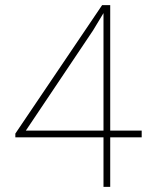

<svg xmlns="http://www.w3.org/2000/svg" viewBox="-20 -731 587 751"><path d="M534.2 -220.2V-193.8H411.1V0H384.8V-193.8H40V-208.5L379.4 -710.9H411.1V-220.2ZM81.1 -220.2H384.8V-679.7L343.8 -611.8Z"/></svg>

Font: Vazirmatn RD UI Thin
Style: Regular
Weight: 100
Designer: Saber Rastikerdar
Foundry: Saber Rastikerdar
Version: Version 33.003